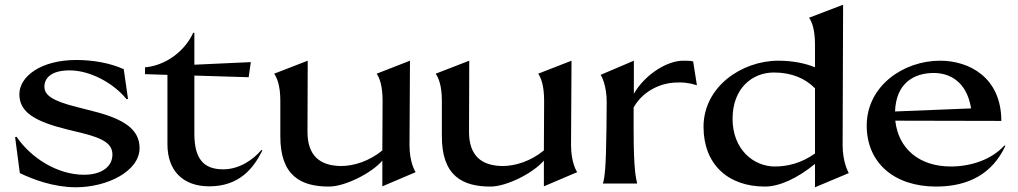

<svg xmlns="http://www.w3.org/2000/svg" viewBox="-20 -777 4310 813"><path d="M301 16C434 16 571 -52 571 -150C571 -227 509 -273 371 -307L305 -324C200 -350 168 -375 168 -410C168 -445 195 -479 275 -479C360 -479 459 -427 516 -357L522 -358L504 -484C448 -510 373 -523 303 -523C153 -523 62 -453 62 -378C62 -302 127 -263 264 -229L326 -214C424 -190 456 -165 456 -122C456 -70 408 -37 336 -37C224 -37 112 -107 50 -198L44 -196L64 -44C120 -17 208 16 301 16Z M594 -492V-463L689 -460V-166C689 -54 755 12 866 12C994 12 1054 -65 1091 -140L1087 -142C1052 -101 994 -60 925 -60C840 -60 803 -107 803 -211V-457L1033 -450L1042 -514L803 -503V-638H798C759 -553 673 -498 594 -492Z M1714 -163 1716 -520 1575 -465C1587 -447 1600 -415 1600 -350L1599 -140C1544 -95 1479 -74 1424 -74C1334 -75 1282 -118 1282 -219L1283 -520L1141 -465C1153 -447 1167 -415 1167 -350V-202C1166 -30 1257 13 1373 13C1442 13 1555 -45 1599 -97V12L1740 -48C1736 -54 1714 -91 1714 -163Z M2398 -163 2400 -520 2259 -465C2271 -447 2284 -415 2284 -350L2283 -140C2228 -95 2163 -74 2108 -74C2018 -75 1966 -118 1966 -219L1967 -520L1825 -465C1837 -447 1851 -415 1851 -350V-202C1850 -30 1941 13 2057 13C2126 13 2239 -45 2283 -97V12L2424 -48C2420 -54 2398 -91 2398 -163Z M2533 0H2678C2673 -25 2663 -51 2663 -231V-322C2706 -398 2785 -424 2832 -427C2870 -430 2900 -426 2931 -416L2915 -517C2901 -520 2889 -520 2873 -520C2803 -520 2710 -460 2664 -380V-520L2523 -460C2526 -458 2550 -414 2549 -342L2548 -231C2546 -57 2540 -25 2533 0Z M3548 -163 3550 -757 3406 -702C3418 -684 3431 -652 3431 -588V-492C3390 -509 3336 -520 3276 -520C3121 -520 2959 -410 2959 -240C2959 -82 3062 13 3219 13C3281 13 3358 -23 3431 -83V16L3574 -44C3571 -50 3548 -91 3548 -163ZM3082 -274C3082 -404 3166 -470 3257 -470C3332 -470 3390 -445 3431 -403V-127C3372 -85 3312 -72 3261 -72C3171 -72 3082 -144 3082 -274Z M3934 -468C4003 -468 4074 -430 4092 -318L3770 -305C3774 -425 3850 -468 3934 -468ZM3650 -245C3650 -88 3766 13 3944 13C4082 13 4182 -42 4237 -159L4233 -161C4179 -101 4091 -72 4006 -72C3873 -72 3784 -147 3771 -266L4220 -265C4220 -448 4085 -520 3961 -520C3805 -520 3650 -413 3650 -245Z"/></svg>

Font: Coconat Demi
Style: Regular
Weight: 400
Designer: Sara Lavazza
Foundry: Collletttivo
Version: Version 1.000;Glyphs 3.2 (3217)